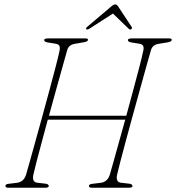

<svg xmlns="http://www.w3.org/2000/svg" viewBox="-20 -880 825 900"><path d="M136.5 -61.5Q129 -27 154 -23.5L193.5 -19Q208.5 -17 208.5 -8Q208.5 -3.5 203.5 -1.8Q198.5 0 192.5 0H19Q5.5 0 5.5 -8Q4.5 -17 21.5 -18.5L58.5 -23Q91 -27 102 -60.5Q108.5 -83.5 120.8 -127Q133 -170.5 148.5 -226.5Q164 -282.5 180.8 -343.2Q197.5 -404 213 -461.8Q228.5 -519.5 240.8 -566.5Q253 -613.5 259 -641.5Q262 -656.5 258.5 -664.5Q255 -672.5 241 -675L203.5 -681Q187 -683.5 187 -692.5Q187 -700 207.5 -700H380Q392.5 -700 392.5 -693.5Q392.5 -685 373 -682L330.5 -674.5Q302 -670 295 -645Q286.5 -615 272.8 -566Q259 -517 242.5 -457.5Q226 -398 209.5 -337.5H572Q588.5 -398.5 604.5 -457.5Q620.5 -516.5 633 -564.8Q645.5 -613 651.5 -641.5Q655 -656.5 651.2 -664.5Q647.5 -672.5 633.5 -675L596 -681Q579.5 -683.5 579.5 -692.5Q580 -700 599 -700H773Q785 -700 785 -693Q785 -685 766 -681.5L723.5 -674.5Q694.5 -670 687.5 -644.5Q679 -615.5 665.5 -567Q652 -518.5 635.8 -460Q619.5 -401.5 602.8 -340.5Q586 -279.5 571 -223.8Q556 -168 544.8 -125.2Q533.5 -82.5 529 -61.5Q521.5 -27 546.5 -23.5L586 -19Q601 -16.5 601 -7.5Q601 -3.5 596 -1.8Q591 0 585 0H410.5Q397 0 397 -8Q396 -16.5 413.5 -18.5L451.5 -23Q483.5 -27 494.5 -60.5Q500.5 -81.5 511.8 -121.2Q523 -161 537.2 -212.2Q551.5 -263.5 567 -319H204Q189 -262.5 175 -211.2Q161 -160 151 -120.8Q141 -81.5 136.5 -61.5ZM594.5 -742.5Q589.5 -739.5 583 -745.5L509.5 -816.5L399 -745.5Q389 -739.5 385 -743Q380.5 -747 388.5 -754L499.5 -848Q512.5 -859.5 520 -859.5Q528 -859.5 535 -848L597 -754Q601 -747 594.5 -742.5Z"/></svg>

Font: Fraunces 72pt S050 Thin
Style: Italic
Weight: 100
Italic angle: -16°
Version: Version 1.000; ttfautohint (v1.8.3)